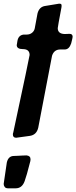

<svg xmlns="http://www.w3.org/2000/svg" viewBox="-61 -756 415 1044"><path d="M27 -7Q9 -7 9 -25Q9 -31 11 -35Q100 -450 100 -457Q100 -489 63 -489Q30 -489 30 -511Q30 -515 31 -516L34 -535Q40 -565 68 -568H84Q101 -568 113 -577.5Q125 -587 128 -602L143 -683Q152 -717 181 -723L260 -736Q268 -736 271 -734Q274 -732 274 -724L273 -715Q253 -609 253 -603Q253 -572 291 -571L317 -572Q334 -572 334 -556Q334 -551 326 -520Q315 -487 291 -487H267Q233 -487 222 -453L147 -62Q138 -22 100 -17ZM24 268H-17Q-30 268 -35.5 260.5Q-41 253 -41 244L-24 128Q-16 92 15 92L39 91Q44 90 56 90Q74 90 83 89Q105 91 105 110Q105 117 104 121V120Q91 171 85.5 189.5Q80 208 73 229Q59 268 24 268Z"/></svg>

Font: Bangerz
Style: Regular
Weight: 400
Designer: vernon adams
Foundry: Vernon Adams
Version: Version 2.10;February 7, 2025;FontCreator 13.0.0.2683 64-bit